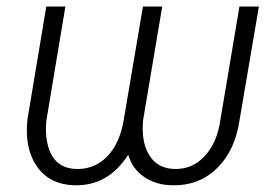

<svg xmlns="http://www.w3.org/2000/svg" viewBox="-20 -548 843 579"><path d="M760.7 -528.3 702.6 -187Q689.5 -95.2 635 -41.3Q580.6 12.7 498.5 10.7Q449.7 9.8 414.1 -14.9Q378.4 -39.6 366.7 -81.5Q306.2 13.7 203.6 10.7Q129.4 8.3 91.6 -45.7Q53.7 -99.6 62.5 -186.5L119.6 -528.3H177.2L120.1 -186Q117.2 -161.6 119.6 -135.7L122.1 -119.6Q137.7 -41 208.5 -38.6Q263.2 -36.1 302 -75Q340.8 -113.8 353 -186L411.1 -528.3H469.2L411.6 -186Q405.3 -119.6 430.2 -79.8Q455.1 -40 504.4 -38.6Q558.6 -36.1 596.7 -76.7Q634.8 -117.2 644.5 -186L702.1 -528.3Z"/></svg>

Font: Roboto Light
Style: Italic
Weight: 300
Italic angle: -12°
Designer: Google
Version: Version 2.134; 2016; ttfautohint (v1.6)